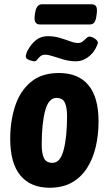

<svg xmlns="http://www.w3.org/2000/svg" viewBox="-20 -874 510 902"><path d="M213 8Q124 8 76 -49.5Q28 -107 28 -222Q28 -305 51 -375.5Q74 -446 124.5 -488.5Q175 -531 257 -531Q348 -531 395.5 -474Q443 -417 443 -303Q443 -241 430 -185Q417 -129 389.5 -85.5Q362 -42 318.5 -17Q275 8 213 8ZM227 -109Q263 -109 279 -169.5Q295 -230 295 -329Q295 -370 284.5 -392Q274 -414 245 -414Q208 -414 192 -353.5Q176 -293 176 -195Q176 -153 186.5 -131Q197 -109 227 -109ZM141 -586Q134 -586 117.5 -592Q101 -598 101 -609Q101 -614 104 -623Q107 -632 111 -639Q127 -668 149.5 -686Q172 -704 205 -704Q235 -704 261.5 -696Q288 -688 309.5 -680Q331 -672 346 -672Q360 -672 369 -679.5Q378 -687 385.5 -694.5Q393 -702 400 -702Q411 -702 425.5 -692.5Q440 -683 440 -672Q440 -668 429 -646Q415 -620 390 -603Q365 -586 337 -586Q308 -586 280 -594Q252 -602 229.5 -609.5Q207 -617 192 -617Q178 -617 169.5 -609.5Q161 -602 155 -594Q149 -586 141 -586ZM168 -759Q138 -759 143 -799L145 -814Q151 -854 178 -854H410Q425 -854 431 -845Q437 -836 435 -814L433 -799Q430 -778 423 -768.5Q416 -759 400 -759Z"/></svg>

Font: Asap Condensed
Style: Bold Italic
Weight: 700
Width: 3
Italic angle: -6°
Designer: Pablo Cosgaya
Foundry: Omnibus-Type
Version: Version 3.001; ttfautohint (v1.8.4.7-5d5b)